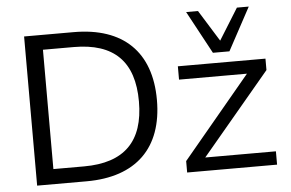

<svg xmlns="http://www.w3.org/2000/svg" viewBox="-52 -828 1369 904"><g transform="rotate(-5 632.5 -376.5)"><path d="M88 0H322C556 0 685 -126 685 -353C685 -580 556 -705 322 -705H88ZM316 -71H171V-635H316C507 -635 600 -542 600 -353C600 -165 507 -71 316 -71ZM797 0H1222V-63H888L1211 -448V-502H797V-439H1118L797 -54ZM967 -551H1045L1154 -753H1098L1006 -605L914 -753H858Z"/></g></svg>

Font: Poppy and Pepper
Style: Regular
Weight: 400
Designer: Thy Ha
Foundry: Thy Ha
Version: Version 0.001;Glyphs 3.2 (3227)